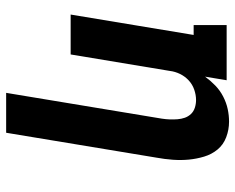

<svg xmlns="http://www.w3.org/2000/svg" viewBox="-92 -476 783 640"><g transform="rotate(90 300.0 -156.5)"><path d="M290 215 376 -304Q378 -317 378.5 -330Q379 -343 378 -356Q377 -369 373 -380.5Q369 -392 360.5 -401Q352 -410 339.5 -414Q327 -418 314 -418Q297 -418 279.5 -412Q262 -406 248.5 -393.5Q235 -381 227 -364.5Q219 -348 217 -331L162 0H29L97 -410H64V-520H248L236 -448Q249 -466 265.5 -482Q282 -498 302.5 -508.5Q323 -519 344 -523.5Q365 -528 386 -528Q413 -528 438 -518.5Q463 -509 479 -489.5Q495 -470 502.5 -445Q510 -420 512.5 -394Q515 -368 513 -340.5Q511 -313 506 -286L423 215Z"/></g></svg>

Font: Iosevka Etoile Extrabold
Style: Italic
Weight: 800
Italic angle: -9°
Designer: Belleve Invis
Foundry: Belleve Invis
Version: Version 22.1.2; ttfautohint (v1.8.4)